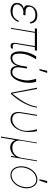

<svg xmlns="http://www.w3.org/2000/svg" viewBox="1492 -2292 1012 4035"><g transform="rotate(90 1997.5 -274.0)"><path d="M295.5 -258.5H257.1Q235.1 -258.5 215.9 -259.9Q152.7 -252.1 116.5 -216.3Q80.3 -180.4 73.9 -140.6Q65 -89.1 108.5 -60.9Q152 -32.7 225.9 -32.7Q295.5 -32.7 340.4 -63.7Q385.3 -94.8 416.2 -160.5H444.6Q425.8 -113.3 394.9 -74.6Q364 -35.9 316.9 -13Q269.9 9.9 203.1 9.9Q148.4 9.9 109.6 -10.5Q70.7 -30.9 52.7 -66.6Q34.8 -102.3 42.6 -147.7Q45.1 -162.6 53.6 -186.3Q62.1 -209.9 85.4 -233Q108.7 -256 155.5 -269.5Q116.5 -280.9 102.8 -300.4Q89.1 -320 89.3 -342.2Q89.5 -364.3 92.7 -383.9Q93.4 -387.4 93.8 -389.2Q107.2 -464.5 160.9 -508.5Q214.5 -552.6 295.5 -552.6Q384.2 -552.6 426.3 -512.4Q468.4 -472.3 473 -400.6H443.2Q437.5 -447.8 400.9 -480.1Q364.3 -512.4 295.5 -512.8Q228 -512.4 179.5 -483Q131 -453.5 122.2 -400.6Q115.4 -356.9 143.8 -330.4Q172.2 -304 247.2 -304H301.1Z M1044 -545.5 1038.4 -501.4H969.8L902 -99.4Q897.4 -70 907.5 -56.1Q917.6 -42.3 932.2 -38.4Q946.7 -34.4 956 -34.1Q967 -34.4 980.8 -38.4Q994.7 -42.3 1001.4 -45.5L994.3 -1.4Q990.8 -0.4 975.7 3.7Q960.6 7.8 936.1 8.5Q916.9 8.2 902.2 -3.2Q887.4 -14.6 881.9 -41.9Q876.4 -69.2 884.9 -117.9L947.4 -501.4H668.7L585.2 0H565.3L648.8 -501.4H575.3L581 -545.5Z M1634.9 -528.4H1696Q1712.4 -483.7 1719.1 -420.6Q1725.9 -357.6 1711.6 -277Q1703.5 -224.8 1685.9 -173.8Q1668.3 -122.9 1641.2 -81.3Q1614 -39.8 1577.4 -14.9Q1540.8 9.9 1494.3 9.9Q1429 9.9 1397.4 -27.7Q1365.8 -65.3 1365.8 -135.3Q1343 -65.3 1299.4 -27.7Q1255.7 9.9 1188.9 9.9Q1143.8 9.9 1115.8 -14.7Q1087.7 -39.4 1074.2 -81Q1060.7 -122.5 1059.5 -173.5Q1058.2 -224.4 1066.8 -277Q1080.6 -355.5 1106.9 -418.9Q1133.2 -482.2 1164.8 -528.4H1227.3Q1189.3 -469.5 1157.7 -405.7Q1126.1 -342 1115.1 -277Q1103 -205.3 1106.2 -148.6Q1109.4 -92 1131.7 -59.3Q1154.1 -26.6 1198.9 -27Q1255.3 -26.6 1299.5 -70.3Q1343.8 -114 1362.2 -218.8L1380.7 -335.2H1419L1400.6 -218.8Q1382.1 -114 1411.2 -70.3Q1440.3 -26.6 1497.2 -27Q1543.7 -26.6 1576.9 -59.1Q1610.1 -91.6 1631.7 -148.3Q1653.4 -204.9 1664.8 -277Q1675.4 -342 1664.6 -405.5Q1653.8 -469.1 1634.9 -528.4ZM1430.4 -596.6 1467.3 -759.9H1512.8L1457.4 -596.6Z M1929 0 1822.4 -545.5H1848L1944.6 -31.2H1950.3Q2024.5 -122.9 2073.2 -195.8Q2121.8 -268.8 2151.3 -328.8Q2180.8 -388.8 2196.7 -441.6Q2212.7 -494.3 2221.6 -545.5H2241.5Q2223.4 -416.9 2152.3 -279.5Q2081.3 -142 1956 0Z M2393.5 -545.5H2414.8L2360.8 -218.8Q2349.1 -147.7 2364.9 -105.1Q2380.7 -62.5 2413.5 -43.9Q2446.4 -25.2 2485.8 -25.6Q2542.3 -25.2 2592.3 -56.6Q2642.4 -88.1 2677.9 -144.7Q2713.4 -201.3 2725.9 -277Q2731.9 -314.6 2728.9 -361.7Q2725.9 -408.7 2717 -456.9Q2708.1 -505 2696 -545.5H2733Q2742.9 -515.6 2748.2 -469.1Q2753.6 -422.6 2753.2 -371.4Q2752.8 -320.3 2745.7 -277Q2737.2 -225.5 2716.3 -174.7Q2695.3 -123.9 2662.1 -82.2Q2628.9 -40.5 2584 -15.3Q2539.1 9.9 2483 9.9Q2404.5 9.9 2362.4 -45.3Q2320.3 -100.5 2339.5 -220.2Z M2848.7 211.6 2976.6 -545.5H2992.2L2936.8 -214.5Q2923.3 -131 2963.4 -79Q3003.6 -27 3085.9 -27Q3140.6 -27 3184.8 -50.8Q3229 -74.6 3258 -116.8Q3286.9 -159.1 3296.2 -214.5L3351.6 -545.5H3368.6L3277.7 0H3255L3269.2 -85.2H3264.9Q3228.3 -34.4 3178.1 -8.5Q3127.8 17.4 3077.4 17Q3028.1 17.4 2986.9 -8.5Q2945.7 -34.4 2926.8 -85.2H2922.6L2871.4 211.6Z M3659.8 11.4Q3595.2 11.4 3549.9 -25.9Q3504.6 -63.2 3485.3 -127.8Q3465.9 -192.5 3479.4 -274.1Q3492.9 -353.7 3532.8 -417.1Q3572.8 -480.5 3629.4 -517.2Q3686.1 -554 3749.3 -554Q3814.6 -554 3859.9 -516.3Q3905.2 -478.7 3924.5 -414.1Q3943.9 -349.4 3931.1 -268.5Q3917.6 -188.9 3877.5 -125.5Q3837.4 -62.1 3780.5 -25.4Q3723.7 11.4 3659.8 11.4ZM3659.8 -11.4Q3718.8 -11.4 3771 -45.6Q3823.2 -79.9 3859.7 -139.4Q3896.3 -198.9 3908.4 -274.1Q3920.5 -347.3 3903.8 -405.5Q3887.1 -463.8 3847.3 -497.5Q3807.5 -531.2 3750.7 -531.2Q3692.5 -531.2 3640.3 -496.6Q3588.1 -462 3551.1 -402.5Q3514.2 -343 3502.1 -268.5Q3489.3 -195.3 3506.2 -137.1Q3523.1 -78.8 3563 -45.1Q3603 -11.4 3659.8 -11.4ZM3746.4 -596.6 3783.4 -759.9H3828.8L3773.4 -596.6Z"/></g></svg>

Font: Inter Thin  BETA
Style: Italic
Weight: 100
Italic angle: -9.39999°
Designer: Rasmus Andersson
Foundry: rsms
Version: Version 3.011;git-f93a4a705